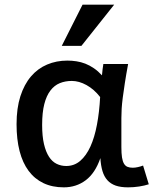

<svg xmlns="http://www.w3.org/2000/svg" viewBox="-20 -786 661 821"><path d="M616.2 2Q598.6 7.8 575 11.5Q551.3 15.1 527.8 15.1Q496.1 15.1 474.6 7.6Q453.1 0 439.2 -15.4Q425.3 -30.8 418.2 -54.4Q411.1 -78.1 409.2 -109.9Q387.2 -45.9 346.7 -15.4Q306.2 15.1 252.9 15.1Q203.6 15.1 165.8 -2.9Q127.9 -21 102.3 -55.4Q76.7 -89.8 63.7 -140.1Q50.8 -190.4 50.8 -254.9Q50.8 -323.2 67.1 -374.3Q83.5 -425.3 112.5 -459.2Q141.6 -493.2 181.4 -510Q221.2 -526.9 268.1 -526.9Q287.6 -526.9 306.9 -523.9Q326.2 -521 345 -513.7Q363.8 -506.3 381.6 -494.1Q399.4 -481.9 416 -463.9Q417 -477.5 418.7 -490Q420.4 -502.4 421.9 -512.2H527.8Q519 -464.8 513.7 -429.9Q508.3 -395 504.9 -368.4Q501.5 -341.8 500.2 -320.8Q499 -299.8 499 -280.8V-157.2Q499 -129.9 501.7 -112.8Q504.4 -95.7 510.3 -85.9Q516.1 -76.2 525.4 -72.5Q534.7 -68.8 547.9 -68.8Q557.6 -68.8 569.8 -71.5Q582 -74.2 591.8 -78.1ZM263.2 -76.2Q297.4 -76.2 323 -98.1Q348.6 -120.1 366.5 -159.2Q384.3 -198.2 394.5 -252.4Q404.8 -306.6 408.2 -371.1Q382.3 -404.3 350.1 -422.1Q317.9 -439.9 287.1 -439.9Q258.8 -439.9 235.6 -430.4Q212.4 -420.9 195.6 -398.9Q178.7 -377 169.4 -340.8Q160.2 -304.7 160.2 -252Q160.2 -203.6 168 -170.2Q175.8 -136.7 189.5 -115.7Q203.1 -94.7 222.2 -85.4Q241.2 -76.2 263.2 -76.2ZM328.1 -589.8H244.1L333 -766.1H468.3Z"/></svg>

Font: Clear Sans Medium
Style: Regular
Weight: 500
Foundry: Intel Corporation
Version: Version 1.00